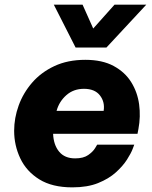

<svg xmlns="http://www.w3.org/2000/svg" viewBox="-20 -798 657 828"><path d="M306 -593 212 -778H336L382 -675L474 -778H611L439 -593ZM292 10Q205 10 149.5 -24.5Q94 -59 67.5 -115Q41 -171 41 -234Q41 -289 60.5 -343Q80 -397 118.5 -441.5Q157 -486 214.5 -513Q272 -540 348 -540Q421 -540 470 -513.5Q519 -487 546 -443.5Q573 -400 580 -347.5Q587 -295 577 -242L573 -221H209Q211 -173 235 -144Q259 -115 304 -115Q340 -115 360.5 -129.5Q381 -144 390 -159Q399 -174 399 -174H559Q559 -174 552 -155.5Q545 -137 527.5 -109.5Q510 -82 479.5 -54.5Q449 -27 403 -8.5Q357 10 292 10ZM224 -320H427Q433 -358 411 -386.5Q389 -415 342 -415Q297 -415 266 -387.5Q235 -360 224 -320Z"/></svg>

Font: Be Vietnam Pro ExtraBold
Style: Italic
Weight: 800
Italic angle: -12°
Designer: Lam Bao, Tony Le, Vietanh Nguyen
Foundry: Yellow Type Foundry
Version: Version 1.002; ttfautohint (v1.8.3)